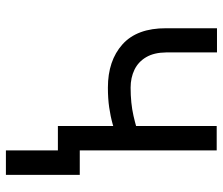

<svg xmlns="http://www.w3.org/2000/svg" viewBox="-73 -514 766 660"><g transform="rotate(90 310.0 -184.0)"><path d="M497.1 -545.9V0H413.1V-545.9ZM464.8 -285.2V-207Q436.5 -196.8 408.2 -188.7Q379.9 -180.7 349.1 -176.3Q318.4 -171.9 281.2 -171.9Q188.5 -171.9 132.6 -221.9Q76.7 -272 77.1 -372.1V-546.9H160.2V-372.1Q160.6 -330.6 176.5 -303.5Q192.4 -276.4 219.7 -263.2Q247.1 -250 281.2 -250Q334.5 -250 377.7 -259.8Q420.9 -269.5 464.8 -285.2ZM581.1 -75.2V178.7H497.1V-75.2Z"/></g></svg>

Font: Inter V
Style: 
Weight: 400
Designer: Rasmus Andersson
Foundry: rsms
Version: Version 4.000;git-a3f224843